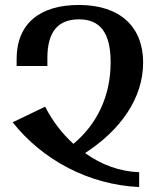

<svg xmlns="http://www.w3.org/2000/svg" viewBox="-20 -744 644 774"><path d="M541 10V-50C464 -52 388 -80 323 -127C465 -219 557 -347 557 -492C557 -635 465 -724 298 -724C142 -724 47 -650 47 -506V-478H171V-510C171 -620 217 -666 299 -666C384 -666 426 -611 426 -493C426 -359 373 -245 276 -164C230 -206 191 -257 162 -314L31 -251C152 -98 340 1 541 10Z"/></svg>

Font: Noto Serif Armenian SemiCondensed SemiBold
Style: Regular
Weight: 600
Width: 4
Designer: Monotype Design Team
Foundry: Monotype Imaging Inc.
Version: Version 2.008